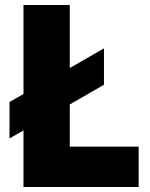

<svg xmlns="http://www.w3.org/2000/svg" viewBox="-20 -750 602 770"><path d="M536.1 0H74.2V-227.1L18.1 -194.8V-340.8L74.2 -373V-730H259.8V-477.1L397 -556.2V-410.2L259.8 -331.1V-162.1H536.1Z"/></svg>

Font: Sora ExtraBold
Style: Regular
Weight: 800
Designer: Jonathan Barnbrook, Julián Moncada
Foundry: Barnbrook Fonts
Version: Version 2.000